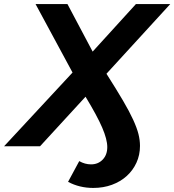

<svg xmlns="http://www.w3.org/2000/svg" viewBox="-63 -720 858 945"><path d="M294 -363 112 -700H269L393 -466L606 -700H775L461 -357Q510 -280 542 -225.5Q574 -171 592.5 -130.5Q611 -90 618.5 -60Q626 -30 626 -2Q626 43 608.5 81Q591 119 560.5 146.5Q530 174 488 189.5Q446 205 396 205Q328 205 272 175L327 73Q355 89 385 89Q420 89 442.5 65.5Q465 42 465 4Q465 -34 440 -92Q415 -150 358 -244L134 0H-43Z"/></svg>

Font: Argentum Sans Medium
Style: Italic
Weight: 500
Italic angle: -11°
Designer: Julieta Ulanovsky (font), Cristiano Sobral (main changes and remaster)
Foundry: Julieta Ulanovsky (font), Cristiano Sobral (main changes and remaster)
Version: Version 2.007;June 15, 2022;FontCreator 14.0.0.2814 64-bit; 